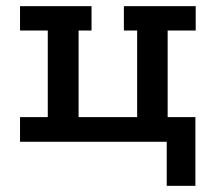

<svg xmlns="http://www.w3.org/2000/svg" viewBox="-20 -460 700 623"><path d="M521 143V0H45V-80H135V-361H45V-440H277V-361H235V-80H425V-361H382V-440H615V-361H524V-80H614V143Z"/></svg>

Font: Podkova SemiBold
Style: Regular
Weight: 600
Designer: Ilya Yudin
Foundry: Cyreal (www.cyreal.org)
Version: Version 2.103